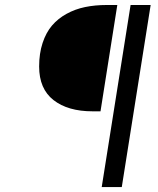

<svg xmlns="http://www.w3.org/2000/svg" viewBox="-20 -676 640 776"><path d="M354 -226.1Q254.4 -226.1 196.3 -271.5Q138.2 -316.9 138.2 -407.2Q138.2 -460 152.1 -502.2Q166 -544.4 190.2 -572.8Q214.4 -601.1 249 -620.1Q283.7 -639.2 324 -647.5Q364.3 -655.8 411.1 -655.8H454.1L386.2 -226.1ZM391.1 80.1 507.8 -655.8H588.9L472.2 80.1Z"/></svg>

Font: Office Code Pro D Italic
Style: Regular
Weight: 400
Italic angle: -9°
Designer: Nathan Rutzky & Paul D. Hunt
Foundry: Adobe Systems Incorporated
Version: Version 1.004;PS 001.004;hotconv 1.0.70;makeotf.lib2.5.58329